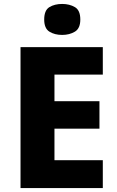

<svg xmlns="http://www.w3.org/2000/svg" viewBox="-20 -953 595 973"><path d="M501 0H84V-714H501V-575H256V-440H484V-301H256V-141H501ZM295 -933Q332 -933 359.5 -917Q387 -901 387 -854Q387 -809 359.5 -792.5Q332 -776 295 -776Q257 -776 230.5 -792.5Q204 -809 204 -854Q204 -901 230.5 -917Q257 -933 295 -933Z"/></svg>

Font: Noto Kufi Arabic ExtraBold
Style: Regular
Weight: 800
Designer: Monotype Design Team, David Williams, Khaled Hosny
Foundry: Google LLC
Version: Version 2.109; ttfautohint (v1.8.4.7-5d5b)